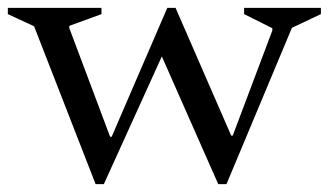

<svg xmlns="http://www.w3.org/2000/svg" viewBox="-43 -470 839 490"><path d="M201 0 44 -403 -23 -434V-450H216V-434L134 -404V-398L238 -121H242L384 -450H405L547 -124H551L652 -392V-398L580 -434V-450H776V-434L702 -399L535 0H514L370 -326L222 0Z"/></svg>

Font: Spectral
Style: Regular
Weight: 400
Designer: Jean-Baptiste Levee
Foundry: Production Type
Version: Version 1.002